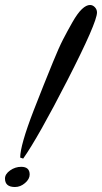

<svg xmlns="http://www.w3.org/2000/svg" viewBox="-20 -740 409 770"><path d="M0 -24Q0 -42 20.5 -56.5Q41 -71 65 -71Q99 -71 99 -40Q99 -22 80.5 -6Q62 10 40 10Q0 10 0 -24ZM61 -108Q61 -157 115 -297L154 -396L192 -490Q216 -549 233 -582Q250 -615 270.5 -651Q291 -687 308.5 -703.5Q326 -720 341 -720Q352 -720 360.5 -711Q369 -702 369 -690Q369 -650 251 -419.5Q133 -189 73 -104Z"/></svg>

Font: TypoPRO Dancing Script
Style: Bold
Weight: 700
Designer: Pablo Impallari
Foundry: Pablo Impallari. www.impallari.com Igino Marini. www.ikern.com
Version: Version 1.002